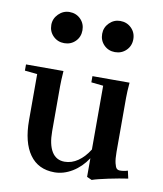

<svg xmlns="http://www.w3.org/2000/svg" viewBox="-78 -727 684 806"><g transform="rotate(10 264.0 -324.0)"><path d="M153.8 -529.8Q126 -529.8 106.7 -548.8Q87.4 -567.9 87.4 -596.2Q87.4 -623 107.2 -642.8Q127 -662.6 153.8 -662.6Q182.1 -662.6 201.2 -643.6Q220.2 -624.5 220.2 -596.2Q220.2 -567.9 201.2 -548.8Q182.1 -529.8 153.8 -529.8ZM370.1 -529.8Q342.3 -529.8 323.2 -548.8Q304.2 -567.9 304.2 -596.2Q304.2 -623.5 323.7 -643.1Q343.3 -662.6 370.1 -662.6Q398.4 -662.6 417.7 -643.6Q437 -624.5 437 -596.2Q437 -567.9 417.7 -548.8Q398.4 -529.8 370.1 -529.8ZM207.5 11.2Q138.2 11.2 101.6 -40Q64.9 -91.3 64.9 -186V-382.3L11.7 -387.7V-414.1H171.4Q168.5 -373 168.5 -349.1V-157.2Q168.5 -100.6 187 -70.3Q205.6 -40 241.7 -40Q271.5 -40 298.3 -58.3Q325.2 -76.7 346.2 -110.4V-382.3L294.9 -387.7V-414.1H453.1Q449.7 -376 449.7 -349.1V-118.7Q449.7 -88.4 453.9 -71Q458 -53.7 463.4 -48.8Q468.8 -43.9 477.1 -43.9Q494.1 -43.9 510.3 -49.3L517.6 -16.6Q482.9 -11.7 435.3 -1.7Q387.7 8.3 367.2 15.6L346.2 6.3V-73.2Q320.3 -33.7 283.2 -11.2Q246.1 11.2 207.5 11.2Z"/></g></svg>

Font: Elstob 18pt SemiBold
Style: Regular
Weight: 600
Designer: Peter S. Baker
Version: Version 1.015